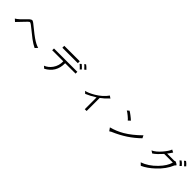

<svg xmlns="http://www.w3.org/2000/svg" viewBox="434 -2471 4132 4132"><g transform="rotate(45 2500.0 -405.5)"><path d="M86.9 -348.6 141.6 -298.8Q168 -325.2 201.2 -360.4Q220.7 -380.9 257.8 -419.9Q310.5 -475.6 330.1 -495.1Q362.3 -525.4 372.1 -525.4Q386.7 -525.4 425.8 -497.1Q450.2 -479.5 514.6 -426.8Q610.4 -346.7 664.1 -307.6Q757.8 -238.3 835 -201.2L889.6 -256.8Q806.6 -279.3 696.3 -355.5Q632.8 -399.4 519.5 -492.2Q456.1 -543.9 431.6 -562.5Q392.6 -589.8 377.9 -589.8Q356.4 -589.8 322.3 -561.5Q300.8 -543 252 -492.2Q200.2 -439.5 172.9 -414.1Q126 -371.1 86.9 -348.6Z M1253.9 -686.5V-627.9H1724.6V-686.5ZM1137.7 -489.3V-434.6H1474.6Q1478.5 -302.7 1405.3 -200.2Q1341.8 -111.3 1247.1 -74.2L1297.9 -31.2Q1414.1 -93.8 1473.6 -192.4Q1535.2 -295.9 1532.2 -434.6H1848.6V-489.3ZM1868.2 -736.3 1835.9 -711.9Q1850.6 -700.2 1870.1 -680.7Q1880.9 -668.9 1901.4 -647.5L1919.9 -627L1956.1 -657.2Q1934.6 -680.7 1911.1 -702.1Q1886.7 -724.6 1868.2 -736.3ZM1794.9 -674.8 1761.7 -645.5Q1773.4 -637.7 1794.9 -616.2Q1807.6 -604.5 1831.1 -580.1L1849.6 -560.5L1880.9 -593.8Q1861.3 -616.2 1835 -640.6Q1816.4 -657.2 1794.9 -674.8Z M2255.9 -317.4 2302.7 -272.5Q2353.5 -293 2414.1 -325.2Q2470.7 -355.5 2530.3 -392.6V-33.2L2585.9 -34.2V-431.6Q2630.9 -465.8 2668 -498Q2707 -533.2 2734.4 -564.5Q2736.3 -569.3 2741.2 -572.3Q2744.1 -573.2 2750 -576.2Q2756.8 -579.1 2757.8 -581.1Q2758.8 -584 2752.9 -589.8L2704.1 -623Q2663.1 -561.5 2595.7 -502.9Q2538.1 -452.1 2466.8 -409.2Q2404.3 -372.1 2343.8 -345.7Q2289.1 -323.2 2255.9 -317.4Z M3234.4 -692.4 3189.5 -653.3Q3224.6 -634.8 3281.2 -587.9Q3338.9 -540 3357.4 -514.6L3407.2 -560.5Q3373 -593.8 3316.4 -636.7Q3261.7 -678.7 3234.4 -692.4ZM3850.6 -468.8 3820.3 -529.3Q3651.4 -360.4 3486.3 -262.7Q3344.7 -179.7 3189.5 -139.6L3229.5 -82Q3239.3 -71.3 3245.1 -71.3Q3249 -71.3 3256.8 -78.1Q3263.7 -85 3269.5 -89.8Q3280.3 -96.7 3293.9 -100.6Q3453.1 -168.9 3590.8 -258.8Q3731.4 -351.6 3850.6 -468.8Z M4858.4 -787.1 4824.2 -758.8Q4839.8 -749 4862.3 -726.6Q4875 -713.9 4900.4 -686.5L4911.1 -674.8L4943.4 -708Q4923.8 -731.4 4900.4 -753.9Q4874 -778.3 4858.4 -787.1ZM4784.2 -725.6 4751 -696.3Q4774.4 -679.7 4798.8 -654.3Q4812.5 -639.6 4835.9 -611.3L4836.9 -610.4L4871.1 -645.5Q4850.6 -671.9 4826.2 -693.4Q4802.7 -714.8 4784.2 -725.6ZM4474.6 -750 4535.2 -718.8Q4516.6 -690.4 4501 -668Q4480.5 -638.7 4459 -611.3H4678.7Q4695.3 -624 4713.9 -619.1Q4724.6 -617.2 4746.1 -602.5L4748 -601.6Q4776.4 -585 4778.3 -575.2Q4780.3 -569.3 4767.6 -559.6Q4760.7 -554.7 4757.8 -550.8Q4752.9 -545.9 4750 -540Q4678.7 -365.2 4511.7 -210Q4376 -83 4244.1 -24.4L4190.4 -76.2Q4363.3 -136.7 4510.7 -289.1Q4648.4 -430.7 4682.6 -561.5H4419.9Q4371.1 -506.8 4323.2 -460.9Q4271.5 -412.1 4230.5 -385.7L4172.9 -421.9Q4264.6 -461.9 4366.2 -582Q4454.1 -686.5 4474.6 -750Z"/></g></svg>

Font: Dotum
Style: Regular
Weight: 400
Version: Version 2.21